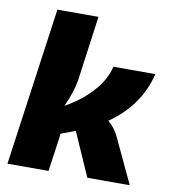

<svg xmlns="http://www.w3.org/2000/svg" viewBox="-79 -769 747 838"><g transform="rotate(10 294.0 -350.0)"><path d="M392 -497H578Q542 -351 411 -261Q442 -236 460 -196L552 0H364L279 -193Q244 -179 215 -169L214 -154L192 0H10L108 -700H290L251 -415Q241 -355 211 -292Q279 -329 328.5 -383Q378 -437 392 -497Z"/></g></svg>

Font: Exo 2.0 Extra Bold
Style: Italic
Weight: 800
Italic angle: -8°
Designer: Natanael Gama
Version: Version 1.001;PS 001.001;hotconv 1.0.70;makeotf.lib2.5.58329